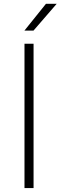

<svg xmlns="http://www.w3.org/2000/svg" viewBox="-20 -964 310 984"><path d="M105.5 0V-740H152V0ZM105 -807 215.5 -944.5H270.5L151.5 -807Z"/></svg>

Font: Encode Sans Exp XLt
Style: Regular
Weight: 200
Width: 7
Designer: Multiple Designers
Foundry: Impallari Type
Version: Version 3.002; ttfautohint (v1.8.3) -l 8 -r 50 -G 200 -x 14 